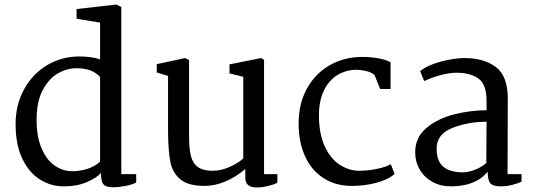

<svg xmlns="http://www.w3.org/2000/svg" viewBox="-20 -813 2360 850"><path d="M517 -782V-42H583V-5Q567 4 536.5 10Q506 16 480 16Q449 16 438 3Q427 -10 427 -47Q407 -25 364 -6.5Q321 12 262 12Q205 12 156.5 -18.5Q108 -49 78.5 -111Q49 -173 49 -264Q49 -349 86.5 -417.5Q124 -486 188.5 -524.5Q253 -563 331 -563Q386 -563 423 -550V-713L319 -730V-773L495 -793ZM142 -282Q142 -208 164 -156.5Q186 -105 222 -80Q258 -55 300 -55Q335 -55 368.5 -66Q402 -77 423 -98V-472Q389 -511 319 -511Q277 -511 237 -488.5Q197 -466 169.5 -415Q142 -364 142 -282Z M674 -492V-529L800 -556L817 -547V-211Q817 -154 825.5 -121.5Q834 -89 857 -73Q880 -57 922 -57Q961 -57 1001 -76Q1041 -95 1057 -112V-473L996 -488V-528L1136 -556L1149 -548V-42H1208V-4Q1193 4 1166 10.5Q1139 17 1117 17Q1066 17 1066 -25V-65Q1024 -29 977.5 -9.5Q931 10 886 10Q813 10 778.5 -19Q744 -48 734.5 -95Q725 -142 724 -225V-477Z M1709 -537V-419H1663L1638 -481Q1624 -493 1601.5 -498.5Q1579 -504 1558 -504Q1513 -504 1475 -481.5Q1437 -459 1414.5 -413.5Q1392 -368 1392 -303Q1392 -220 1418 -164.5Q1444 -109 1485 -83Q1526 -57 1570 -57Q1608 -57 1649 -65.5Q1690 -74 1710 -86L1727 -43Q1699 -18 1647 -4Q1595 10 1538 10Q1464 10 1410.5 -25.5Q1357 -61 1329.5 -123.5Q1302 -186 1302 -265Q1302 -355 1339.5 -422Q1377 -489 1441 -525Q1505 -561 1584 -561Q1623 -561 1657 -554.5Q1691 -548 1709 -537Z M2228 -377 2227 -42H2289V-9Q2271 0 2246 6Q2221 12 2197 12Q2162 12 2150.5 -2Q2139 -16 2139 -53Q2086 12 1976 12Q1930 12 1894 -8Q1858 -28 1838 -62.5Q1818 -97 1818 -138Q1818 -205 1868.5 -247Q1919 -289 1991.5 -307Q2064 -325 2134 -325V-367Q2134 -438 2099 -464.5Q2064 -491 2000 -491Q1971 -491 1931 -480.5Q1891 -470 1858 -454L1840 -498Q1873 -525 1932.5 -540.5Q1992 -556 2036 -556Q2123 -556 2175.5 -516Q2228 -476 2228 -377ZM1913 -155Q1913 -100 1942.5 -75Q1972 -50 2029 -50Q2056 -50 2086.5 -63Q2117 -76 2133 -92L2134 -274Q2052 -274 1982.5 -246.5Q1913 -219 1913 -155Z"/></svg>

Font: Martel DemiBold
Style: Regular
Weight: 600
Designer: Dan Reynolds
Foundry: Dan Reynolds
Version: Version 1.001; ttfautohint (v1.1) -l 5 -r 5 -G 72 -x 0 -D la